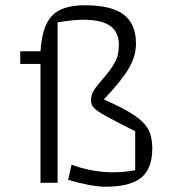

<svg xmlns="http://www.w3.org/2000/svg" viewBox="-20 -695 651 730"><path d="M239 -11 252 -69Q285 -56 326.5 -48Q368 -40 406 -40Q457 -40 494 -48V-196Q412 -237 379.5 -255.5Q347 -274 336.5 -285.5Q326 -297 326 -313Q326 -334 337 -351.5Q348 -369 370 -394Q400 -428 416 -456.5Q432 -485 432 -524Q432 -573 399 -596.5Q366 -620 295 -620Q259 -620 199 -610V0H134V-452H57V-500H134Q140 -596 178 -635.5Q216 -675 302 -675Q404 -675 450.5 -639.5Q497 -604 497 -529Q497 -483 470.5 -436.5Q444 -390 375 -317Q451 -283 489.5 -257.5Q528 -232 543.5 -203.5Q559 -175 559 -131Q559 -54 517 -19.5Q475 15 381 15Q331 15 239 -11Z"/></svg>

Font: Changa ExtraLight
Style: Regular
Weight: 275
Designer: Eduardo Rodriguez Tunni
Foundry: Eduardo Rodriguez Tunni
Version: Version 2.002; ttfautohint (v1.5) -l 8 -r 50 -G 200 -x 14 -H